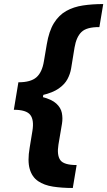

<svg xmlns="http://www.w3.org/2000/svg" viewBox="-20 -792 530 948"><path d="M58.6 -310.1 70.8 -385.7Q131.8 -385.7 159.9 -410.4Q188 -435.1 196.8 -489.7L210.9 -572.8Q221.7 -638.2 246.3 -678Q271 -717.8 307.4 -738Q343.8 -758.3 389.9 -765.1Q436 -772 489.7 -772L470.7 -658.2Q407.7 -658.7 382.3 -634Q356.9 -609.4 348.1 -557.6L331.1 -453.6Q326.7 -426.8 313 -401.1Q299.3 -375.5 270 -355Q240.7 -334.5 189.5 -322.3Q138.2 -310.1 58.6 -310.1ZM339.4 136.2Q285.6 136.2 241.7 129.4Q197.8 122.6 168 102.3Q138.2 82 126.7 42.2Q115.2 2.4 126.5 -63L140.1 -146Q148.9 -200.2 129.2 -225.1Q109.4 -250 48.3 -250L61 -325.7Q140.6 -325.7 188 -313.5Q235.4 -301.3 257.8 -280.8Q280.3 -260.3 285.4 -234.4Q290.5 -208.5 286.1 -181.6L268.6 -78.1Q260.3 -26.4 277.6 -1.7Q294.9 22.9 358.4 22.9ZM48.3 -250 70.8 -385.7H204.1L181.6 -250Z"/></svg>

Font: Inter Tight
Style: Bold Italic
Weight: 700
Italic angle: -9.39999°
Designer: Rasmus Andersson
Foundry: rsms
Version: Version 3.004